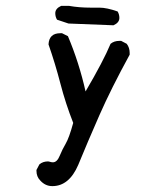

<svg xmlns="http://www.w3.org/2000/svg" viewBox="-20 -505 540 653"><path d="M158 128Q134 128 117 109Q104 96 104 76V73L114 54Q126 44 143 44Q146 44 150.5 45.5Q155 47 160 47Q174 47 183 25Q192 3 203.5 -16.5Q215 -36 229 -87Q203 -153 185.5 -220.5Q168 -288 145 -354Q147 -392 185 -392H191L211 -382Q249 -292 271 -194Q332 -298 356 -356Q368 -366 386 -366H392L411 -356Q421 -343 421 -325V-319Q358 -204 318 -113Q278 -22 246 56Q215 128 158 128ZM366 -419 213 -425 174 -438Q168 -448 168 -460Q168 -476 188 -485H215Q249 -479 288 -479H318Q343 -479 380 -466Q386 -456 386 -444Q386 -428 366 -419Z"/></svg>

Font: Xiaolai SC
Style: Regular
Weight: 400
Designer: Nozomi Seto 瀬戸のぞみ
Version: Version 3.11;December 4, 2020;FontCreator 13.0.0.2613 64-bit